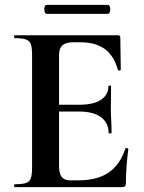

<svg xmlns="http://www.w3.org/2000/svg" viewBox="-20 -770 592 790"><path d="M483 0H41Q38 0 38 -6Q38 -12 41 -12Q72 -12 87 -17Q102 -22 107 -37Q112 -52 112 -81V-544Q112 -573 107 -587.5Q102 -602 87 -607.5Q72 -613 41 -613Q38 -613 38 -619Q38 -625 41 -625H465Q475 -625 475 -616L477 -483Q477 -481 472 -480Q467 -479 465 -482Q449 -541 411 -568.5Q373 -596 311 -596H281Q261 -596 248 -590.5Q235 -585 229 -573Q223 -561 223 -543V-85Q223 -66 228 -53Q233 -40 243 -34Q253 -28 269 -28H302Q380 -28 427 -60Q474 -92 496 -159Q497 -162 502.5 -160.5Q508 -159 508 -157Q504 -128 501 -88.5Q498 -49 498 -15Q498 0 483 0ZM427 -223Q427 -264 396 -287.5Q365 -311 305 -311H170V-339H306Q365 -339 395.5 -359.5Q426 -380 426 -415Q426 -418 431.5 -418Q437 -418 437 -415Q437 -382 436.5 -363.5Q436 -345 436 -325Q436 -300 437.5 -276Q439 -252 439 -223Q439 -221 433 -221Q427 -221 427 -223ZM172 -713Q166 -713 163.5 -722.5Q161 -732 163.5 -741Q166 -750 172 -750H423Q430 -750 432.5 -741Q435 -732 432.5 -722.5Q430 -713 423 -713Z"/></svg>

Font: Cormorant
Style: Bold
Weight: 700
Designer: Christian Thalmann (Catharsis Fonts)
Foundry: Catharsis Fonts
Version: Version 4.000